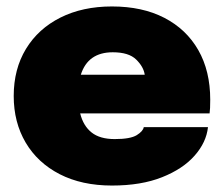

<svg xmlns="http://www.w3.org/2000/svg" viewBox="-20 -562 694 595"><path d="M624.5 -168Q619.5 -121 583.2 -79.8Q547 -38.5 482.2 -12.8Q417.5 13 327 13Q233.5 13 165 -22.2Q96.5 -57.5 59.5 -120.2Q22.5 -183 22.5 -264.5Q22.5 -348 60.5 -410.5Q98.5 -473 167.2 -507.5Q236 -542 327 -542Q421 -542 489.2 -506.8Q557.5 -471.5 594.5 -406.8Q631.5 -342 631.5 -253Q631.5 -238 631 -227.5Q630.5 -217 629.5 -210.5H228.5Q238 -172 263.8 -151.5Q289.5 -131 335.5 -131Q384 -131 403.8 -143.2Q423.5 -155.5 425.5 -168ZM329.5 -400Q252.5 -400 230.5 -330.5H428.5Q425 -355 402 -377.5Q379 -400 329.5 -400Z"/></svg>

Font: Epilogue Black
Style: Regular
Weight: 900
Designer: Tyler Finck
Foundry: Etcetera Type Co
Version: Version 2.111; ttfautohint (v1.8.3)